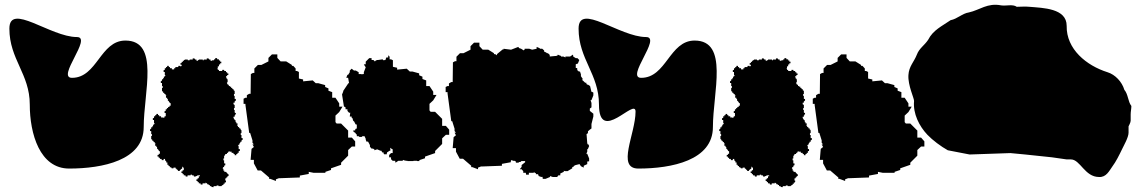

<svg xmlns="http://www.w3.org/2000/svg" viewBox="-20 -785 4868 819"><path d="M20 -663C20 -532 107 -470 107 -339C107 -214 150 -66 275 -66C417 -66 593 -101 593 -243C593 -390 662 -612 515 -612C407 -612 395 -453 287 -453C219 -453 376 -627 308 -627C195 -627 20 -776 20 -663Z M620 -226H625V-213H628V-205H625V-192H627V-189H630V-184H635V-179H640V-174H643V-171H642V-163H647V-158H650V-150H653V-148H655V-145H657V-142H658V-141H659V-140H662V-129H657V-124H652V-117H657V-112H662V-107H669V-105H670V-102H678V-107H684V-100H687V-98H689V-92H694V-82H699V-77H704V-72H708V-70H712V-67H720V-70H729V-66H732V-64H734V-61H738V-59H739V-56H747V-59H748V-61H752V-64H755V-66H757V-74H759V-72H760V-71H761V-70H764V-59H759V-54H754V-47H759V-42H764V-37H771V-35H772V-32H780V-37H793V-40H799V-37H806V-35H807V-32H815V-34H820V-36H823V-37H833V-33H828V-25H823V-20H818V-13H823V-8H828V-3H835V-1H836V2H844V-3H857V-6H859V-4H862V-2H864V1H870V4H875V9H881V11H883V13H890V14H891V9H904V6H912V9H925V7H928V4H933V-1H938V-6H941V-7H943V-9H944V-15H941V-24H945V-27H947V-29H950V-33H952V-34H955V-42H952V-43H950V-47H947V-50H945V-52H937V-57H933V-65H930V-67H931V-72H936V-78H938V-80H941V-88H936V-101H933V-109H936V-121H939V-123H940V-125H941V-128H948V-133H953V-138H958V-140H960V-138H968V-133H976V-128H981V-123H988V-128H993V-133H998V-140H1000V-141H1003V-149H998V-162H995V-164H997V-167H999V-169H1002V-175H1005V-180H1010V-186H1012V-188H1015V-196H1010V-209H1007V-217H1010V-230H1008V-233H1005V-238H1000V-243H995V-248H992V-251H993V-259H988V-264H985V-272H982V-274H980V-277H978V-280H977V-281H976V-287H981V-293H983V-295H984V-298H986V-303H983V-305H981V-316H978V-324H981V-337H979V-340H976V-347H981V-353H983V-355H986V-363H981V-376H978V-384H981V-397H979V-400H976V-405H971V-410H966V-415H961V-418H956V-423H954V-424H952V-425H951V-426H949V-432H948V-434H951V-447H949V-450H946V-455H944V-460H949V-465H954V-472H949V-477H944V-482H937V-484H936V-487H928V-482H914V-487H909V-492H907V-494H909V-502H914V-510H919V-515H924V-522H919V-527H914V-532H907V-534H906V-537H898V-532H893V-528H885V-526H884V-525H883V-526H878V-531H872V-533H870V-536H862V-531H849V-528H845V-531H828V-529H825V-526H818V-531H812V-533H810V-536H802V-531H789V-528H781V-531H768V-529H765V-526H760V-521H755V-516H750V-509H755V-504H753V-502H749V-504H741V-501H740V-499H728V-494H723V-489H713V-494H705V-499H700V-504H693V-499H688V-494H683V-487H681V-486H678V-478H683V-465H686V-463H684V-460H682V-458H679V-452H676V-447H671V-441H669V-439H666V-431H671V-418H674V-410H671V-397H673V-394H676V-389H681V-384H686V-379H689V-376H688V-368H693V-363H696V-355H699V-353H701V-350H703V-347H704V-346H705V-345H708V-334H703V-329H697V-324H692V-319H687V-312H685V-311H682V-303H687V-289H682V-284H677V-282H675V-284H667V-289H659V-294H654V-299H647V-294H642V-289H637V-282H635V-281H632V-273H637V-260H640V-258H638V-255H636V-253H633V-247H630V-242H625V-236H623V-234H620Z M1019 -342H1027V-337L1043 -218H1047L1057 -186V-176L1063 -169H1057L1063 -158L1053 -150L1049 -103H1063V-88L1079 -58H1093L1128 -28V-22H1133L1157 -13V-20L1170 -25H1179L1259 -28V-36L1297 -43V-52L1317 -48H1368V-52L1392 -60V-67L1435 -82V-91L1465 -121V-145L1481 -160H1495V-182L1481 -198H1465V-228L1435 -258H1416L1411 -264V-292L1427 -307L1441 -330H1427V-344L1411 -368H1397V-392L1381 -398V-408L1367 -414V-422L1338 -430H1327L1314 -442L1273 -438V-446L1255 -450V-478L1247 -482H1241V-493L1231 -504H1225V-508L1201 -523H1177L1163 -538V-553H1140L1125 -538V-523L1095 -508H1080L1065 -493V-474H1059L1050 -469L1049 -385H1043L1033 -379V-368H1027L1019 -364Z M1439 -382 1447 -331 1454 -327V-319H1462V-312L1469 -304H1474L1472 -288H1480V-283L1484 -280L1486 -271L1492 -265L1493 -261H1495V-256L1496 -255H1498L1502 -253V-237L1496 -235L1495 -229L1486 -228L1489 -222L1495 -219L1499 -213L1502 -211V-204H1510L1513 -201H1523L1526 -204H1535L1540 -193V-190L1543 -181H1550L1558 -166V-159L1565 -151H1571L1577 -148V-144L1589 -148L1603 -142H1607L1610 -135H1616V-132L1618 -127H1630V-132H1631V-135L1642 -142H1645V-154H1648L1649 -151V-150H1651L1655 -148V-132H1648L1640 -124V-114H1648V-106L1655 -99H1666V-96L1667 -91L1679 -99H1698V-102H1699V-103L1704 -101L1713 -99H1718V-98H1743L1744 -99H1759V-98H1769V-102L1793 -110V-117L1836 -132V-141L1866 -171V-195L1882 -210H1896V-232L1882 -248H1866V-278L1836 -308H1817L1812 -314V-342L1828 -357L1842 -380H1828V-394L1812 -418H1798V-442L1782 -448V-458L1768 -464V-472L1739 -480H1728L1715 -492L1674 -488V-496L1656 -500V-528L1648 -532H1642V-543L1637 -549L1636 -547V-540H1628L1624 -529L1615 -528L1612 -532L1592 -529H1588L1580 -525V-522L1573 -529H1565V-537H1555L1540 -522V-511H1537L1532 -510L1540 -498L1532 -477V-469H1525V-466L1522 -469H1510V-477L1498 -484H1490L1480 -492L1472 -484V-477L1465 -466H1462L1457 -453H1465L1469 -430H1466L1444 -397V-394Z M1881 -392H1889V-387L1905 -268H1909L1919 -236V-226L1925 -219H1919L1925 -208L1915 -200L1911 -153H1925V-138L1941 -108H1955L1990 -78V-72H1995L2019 -63V-70L2032 -75H2041L2121 -78V-86L2159 -93V-99H2160V-102L2165 -101L2169 -99H2174L2179 -98L2181 -91H2193V-94H2200L2204 -98H2220V-93L2205 -81V-73L2197 -63H2205L2212 -55V-48H2223L2224 -40H2236V-48H2256L2259 -52V-49L2266 -46V-42H2275L2278 -34L2289 -30L2293 -31L2295 -27V-22H2307L2326 -30V-34L2338 -30H2358V-33L2362 -37H2370V-45L2385 -52V-57L2389 -55H2401L2421 -67V-72L2428 -75V-78L2433 -79L2434 -81H2436L2452 -85L2458 -76L2470 -70V-78L2485 -85V-96L2493 -97V-109L2485 -129H2481L2485 -138V-148L2488 -150L2493 -162L2490 -169H2487L2485 -174L2482 -213L2488 -217V-225L2496 -232L2503 -237V-256L2511 -288V-300L2496 -312V-322L2503 -327V-346L2499 -358H2503L2511 -378V-390L2506 -393H2503L2497 -418L2488 -424H2484L2481 -429V-432H2476L2469 -439L2463 -444L2466 -448L2458 -460V-468L2454 -480H2449L2446 -483L2442 -486L2443 -492L2440 -495H2436V-511L2445 -514L2451 -529L2443 -537H2436L2425 -544V-547L2424 -552L2412 -544H2392V-540L2383 -544H2373V-547H2371L2359 -552V-549L2352 -546H2347L2325 -544V-550L2323 -553L2317 -558H2313L2310 -561L2301 -565V-570L2293 -577H2284L2281 -580L2269 -585V-577L2250 -573L2238 -577H2218V-574L2214 -570L2203 -577L2194 -580L2191 -585L2160 -573L2128 -577V-574H2124L2101 -555L2098 -549L2093 -554H2087V-558L2063 -573H2039L2025 -588V-603H2002L1987 -588V-573L1957 -558H1942L1927 -543V-524H1921L1912 -519L1911 -435H1905L1895 -429V-418H1889L1881 -414Z M2448 -663C2448 -532 2535 -470 2535 -339C2535 -168 2691 -371 2691 -309C2691 -214 2608 -66 2703 -66C2845 -66 3021 -101 3021 -243C3021 -390 3090 -612 2943 -612C2835 -612 2823 -453 2715 -453C2647 -453 2804 -627 2736 -627C2623 -627 2448 -776 2448 -663Z M3048 -226H3053V-213H3056V-205H3053V-192H3055V-189H3058V-184H3063V-179H3068V-174H3071V-171H3070V-163H3075V-158H3078V-150H3081V-148H3083V-145H3085V-142H3086V-141H3087V-140H3090V-129H3085V-124H3080V-117H3085V-112H3090V-107H3097V-105H3098V-102H3106V-107H3112V-100H3115V-98H3117V-92H3122V-82H3127V-77H3132V-72H3136V-70H3140V-67H3148V-70H3157V-66H3160V-64H3162V-61H3166V-59H3167V-56H3175V-59H3176V-61H3180V-64H3183V-66H3185V-74H3187V-72H3188V-71H3189V-70H3192V-59H3187V-54H3182V-47H3187V-42H3192V-37H3199V-35H3200V-32H3208V-37H3221V-40H3227V-37H3234V-35H3235V-32H3243V-34H3248V-36H3251V-37H3261V-33H3256V-25H3251V-20H3246V-13H3251V-8H3256V-3H3263V-1H3264V2H3272V-3H3285V-6H3287V-4H3290V-2H3292V1H3298V4H3303V9H3309V11H3311V13H3318V14H3319V9H3332V6H3340V9H3353V7H3356V4H3361V-1H3366V-6H3369V-7H3371V-9H3372V-15H3369V-24H3373V-27H3375V-29H3378V-33H3380V-34H3383V-42H3380V-43H3378V-47H3375V-50H3373V-52H3365V-57H3361V-65H3358V-67H3359V-72H3364V-78H3366V-80H3369V-88H3364V-101H3361V-109H3364V-121H3367V-123H3368V-125H3369V-128H3376V-133H3381V-138H3386V-140H3388V-138H3396V-133H3404V-128H3409V-123H3416V-128H3421V-133H3426V-140H3428V-141H3431V-149H3426V-162H3423V-164H3425V-167H3427V-169H3430V-175H3433V-180H3438V-186H3440V-188H3443V-196H3438V-209H3435V-217H3438V-230H3436V-233H3433V-238H3428V-243H3423V-248H3420V-251H3421V-259H3416V-264H3413V-272H3410V-274H3408V-277H3406V-280H3405V-281H3404V-287H3409V-293H3411V-295H3412V-298H3414V-303H3411V-305H3409V-316H3406V-324H3409V-337H3407V-340H3404V-347H3409V-353H3411V-355H3414V-363H3409V-376H3406V-384H3409V-397H3407V-400H3404V-405H3399V-410H3394V-415H3389V-418H3384V-423H3382V-424H3380V-425H3379V-426H3377V-432H3376V-434H3379V-447H3377V-450H3374V-455H3372V-460H3377V-465H3382V-472H3377V-477H3372V-482H3365V-484H3364V-487H3356V-482H3342V-487H3337V-492H3335V-494H3337V-502H3342V-510H3347V-515H3352V-522H3347V-527H3342V-532H3335V-534H3334V-537H3326V-532H3321V-528H3313V-526H3312V-525H3311V-526H3306V-531H3300V-533H3298V-536H3290V-531H3277V-528H3273V-531H3256V-529H3253V-526H3246V-531H3240V-533H3238V-536H3230V-531H3217V-528H3209V-531H3196V-529H3193V-526H3188V-521H3183V-516H3178V-509H3183V-504H3181V-502H3177V-504H3169V-501H3168V-499H3156V-494H3151V-489H3141V-494H3133V-499H3128V-504H3121V-499H3116V-494H3111V-487H3109V-486H3106V-478H3111V-465H3114V-463H3112V-460H3110V-458H3107V-452H3104V-447H3099V-441H3097V-439H3094V-431H3099V-418H3102V-410H3099V-397H3101V-394H3104V-389H3109V-384H3114V-379H3117V-376H3116V-368H3121V-363H3124V-355H3127V-353H3129V-350H3131V-347H3132V-346H3133V-345H3136V-334H3131V-329H3125V-324H3120V-319H3115V-312H3113V-311H3110V-303H3115V-289H3110V-284H3105V-282H3103V-284H3095V-289H3087V-294H3082V-299H3075V-294H3070V-289H3065V-282H3063V-281H3060V-273H3065V-260H3068V-258H3066V-255H3064V-253H3061V-247H3058V-242H3053V-236H3051V-234H3048Z M3447 -342H3455V-337L3471 -218H3475L3485 -186V-176L3491 -169H3485L3491 -158L3481 -150L3477 -103H3491V-88L3507 -58H3521L3556 -28V-22H3561L3585 -13V-20L3598 -25H3607L3687 -28V-36L3725 -43V-52L3745 -48H3796V-52L3820 -60V-67L3863 -82V-91L3893 -121V-145L3909 -160H3923V-182L3909 -198H3893V-228L3863 -258H3844L3839 -264V-292L3855 -307L3869 -330H3855V-344L3839 -368H3825V-392L3809 -398V-408L3795 -414V-422L3766 -430H3755L3742 -442L3701 -438V-446L3683 -450V-478L3675 -482H3669V-493L3659 -504H3653V-508L3629 -523H3605L3591 -538V-553H3568L3553 -538V-523L3523 -508H3508L3493 -493V-474H3487L3478 -469L3477 -385H3471L3461 -379V-368H3455L3447 -364Z M3855 -465C3852 -421 3880 -365 3879 -354C3874 -300 3901 -247 3936 -210C3958 -187 3994 -160 4023 -144L4116 -126L4290 -132L4353 -126L4467 -114L4530 -105H4548C4588 -105 4607 -30 4668 -30C4699 -28 4712 -57 4725 -75C4740 -95 4754 -123 4767 -150C4773 -163 4794 -199 4794 -219V-246C4794 -247 4803 -262 4803 -270V-297C4803 -309 4806 -321 4806 -333C4791 -352 4793 -382 4776 -402C4766 -436 4737 -467 4704 -477C4615 -505 4528 -575 4530 -675C4530 -750 4429 -751 4371 -756C4353 -758 4334 -756 4317 -756C4301 -768 4272 -759 4251 -762C4192 -774 4159 -742 4113 -732C4085 -728 4063 -704 4035 -699C3999 -674 3960 -657 3939 -615C3923 -591 3901 -579 3891 -552C3879 -521 3857 -502 3855 -465Z"/></svg>

Font: Camosport
Style: Regular
Weight: 400
Version: Version 001.000